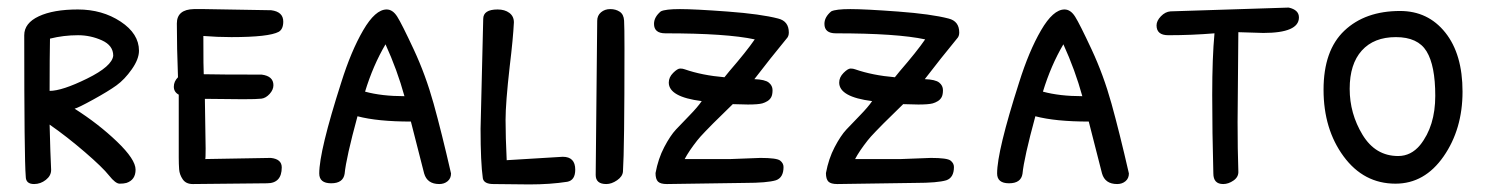

<svg xmlns="http://www.w3.org/2000/svg" viewBox="-20 -486 3930 507"><path d="M115 -37Q115 -22 101 -11Q87 0 70 0Q48 0 48 -20Q44 -67 44 -393Q44 -425 82.5 -443Q121 -461 185.5 -461Q250 -461 298.5 -429Q347 -397 347 -352Q347 -330 328 -303Q309 -276 287.5 -260.5Q266 -245 226 -223Q186 -201 177 -199Q240 -159 289 -112Q338 -65 338 -38Q338 -11 314 -3Q307 -1 296 -1Q285 -1 268 -22.5Q251 -44 204 -84.5Q157 -125 111 -157Q113 -77 115 -38ZM111 -246Q144 -246 210 -278.5Q276 -311 279 -339Q279 -366 249 -379.5Q219 -393 186 -393Q148 -393 112 -384Q111 -336 111 -246Z M521 -225 523 -94Q523 -68 522 -66L695 -69Q724 -66 724 -44Q724 -2 685 -2L489 0Q471 0 462.5 -12.5Q454 -25 453 -39Q452 -53 452 -70V-236Q439 -243 439 -257Q439 -271 450 -282Q447 -360 447 -424Q447 -461 492 -462Q504 -462 520 -462L695 -459H696Q728 -455 728 -429Q728 -409 716 -402Q690 -388 591 -388Q554 -388 517 -391Q517 -301 518 -290Q557 -289 671 -289Q702 -285 702 -261Q702 -249 692 -238Q682 -227 670.5 -225.5Q659 -224 621.5 -224Q584 -224 521 -225Z M890 -27Q886 -2 854.5 -2Q823 -2 823 -28Q823 -87 881 -268Q907 -351 939 -406Q971 -461 1001 -461Q1017 -461 1029 -442Q1041 -423 1072.5 -355.5Q1104 -288 1125 -212.5Q1146 -137 1171 -28Q1171 -15 1162 -7.5Q1153 0 1140 0Q1108 0 1100 -28L1065 -165Q977 -165 924 -179Q894 -69 890 -27ZM998 -369Q965 -313 944 -244Q988 -232 1048 -232Q1029 -301 998 -369Z M1378 1 1283 0Q1258 0 1255 -15Q1249 -57 1249 -146L1256 -436Q1256 -461 1294 -461Q1313 -461 1325 -452Q1337 -443 1337 -427Q1335 -385 1326 -311Q1315 -214 1315 -169.5Q1315 -125 1318 -63L1466 -72Q1499 -72 1499 -38Q1499 -10 1478 -6Q1433 1 1378 1Z M1581 0Q1553 0 1553 -24L1557 -431Q1557 -445 1567 -453.5Q1577 -462 1591.5 -462Q1606 -462 1616.5 -455Q1627 -448 1628 -431.5Q1629 -415 1629 -358Q1629 -91 1625 -33Q1624 -20 1609.5 -10Q1595 0 1581 0Z M1909 -66 1988 -69Q2031 -69 2040 -62Q2049 -55 2049 -45Q2049 -17 2029 -10Q2006 -3 1947 -3L1741 0Q1724 0 1717.5 -6.5Q1711 -13 1711 -29Q1718 -67 1734 -97.5Q1750 -128 1765 -144Q1780 -160 1801 -181.5Q1822 -203 1833 -219Q1746 -230 1746 -268Q1746 -282 1757.5 -293.5Q1769 -305 1776 -305Q1783 -305 1788 -303Q1834 -287 1893 -282L1906 -298Q1951 -350 1973 -382Q1899 -398 1737 -398Q1707 -398 1707 -423Q1707 -441 1725 -456Q1737 -462 1775.5 -462Q1814 -462 1901.5 -455.5Q1989 -449 2035 -437Q2063 -430 2063 -400Q2063 -390 2057 -384Q2015 -333 1972 -277Q2000 -276 2010 -268Q2020 -260 2020 -248Q2020 -236 2016.5 -229.5Q2013 -223 2006.5 -219Q2000 -215 1993 -213Q1982 -210 1955 -210L1915 -211Q1909 -205 1889 -185.5Q1869 -166 1863 -160Q1857 -154 1842.5 -139Q1828 -124 1821 -115Q1799 -87 1788 -66Z M2359 -66 2438 -69Q2481 -69 2490 -62Q2499 -55 2499 -45Q2499 -17 2479 -10Q2456 -3 2397 -3L2191 0Q2174 0 2167.5 -6.5Q2161 -13 2161 -29Q2168 -67 2184 -97.5Q2200 -128 2215 -144Q2230 -160 2251 -181.5Q2272 -203 2283 -219Q2196 -230 2196 -268Q2196 -282 2207.5 -293.5Q2219 -305 2226 -305Q2233 -305 2238 -303Q2284 -287 2343 -282L2356 -298Q2401 -350 2423 -382Q2349 -398 2187 -398Q2157 -398 2157 -423Q2157 -441 2175 -456Q2187 -462 2225.5 -462Q2264 -462 2351.5 -455.5Q2439 -449 2485 -437Q2513 -430 2513 -400Q2513 -390 2507 -384Q2465 -333 2422 -277Q2450 -276 2460 -268Q2470 -260 2470 -248Q2470 -236 2466.5 -229.5Q2463 -223 2456.5 -219Q2450 -215 2443 -213Q2432 -210 2405 -210L2365 -211Q2359 -205 2339 -185.5Q2319 -166 2313 -160Q2307 -154 2292.5 -139Q2278 -124 2271 -115Q2249 -87 2238 -66Z M2680 -27Q2676 -2 2644.5 -2Q2613 -2 2613 -28Q2613 -87 2671 -268Q2697 -351 2729 -406Q2761 -461 2791 -461Q2807 -461 2819 -442Q2831 -423 2862.5 -355.5Q2894 -288 2915 -212.5Q2936 -137 2961 -28Q2961 -15 2952 -7.5Q2943 0 2930 0Q2898 0 2890 -28L2855 -165Q2767 -165 2714 -179Q2684 -69 2680 -27ZM2788 -369Q2755 -313 2734 -244Q2778 -232 2838 -232Q2819 -301 2788 -369Z M3250 -401 3248 -164Q3248 -90 3250 -34Q3251 -19 3237.5 -9.5Q3224 0 3210 0Q3184 0 3184 -28Q3181 -137 3181 -235.5Q3181 -334 3187 -398Q3127 -393 3065 -393Q3034 -393 3034 -419Q3034 -431 3045.5 -443Q3057 -455 3071 -456L3383 -466Q3410 -460 3410 -440Q3410 -399 3316 -399Z M3677 -457Q3751 -457 3796.5 -400Q3842 -343 3842 -244Q3842 -145 3792 -73Q3742 -1 3665 -1Q3581 -1 3528 -73Q3475 -145 3475 -249Q3475 -353 3530 -405Q3585 -457 3677 -457ZM3672 -74Q3706 -74 3730 -103Q3770 -153 3770 -233Q3770 -313 3747 -350.5Q3724 -388 3666 -388Q3608 -388 3576 -352.5Q3544 -317 3544 -251.5Q3544 -186 3578 -130Q3612 -74 3672 -74Z"/></svg>

Font: Patrick Hand SC
Style: Regular
Weight: 400
Designer: Patrick Wagesreiter
Foundry: Patrick Wagesreiter
Version: Version 1.003;PS 001.003;hotconv 1.0.70;makeotf.lib2.5.58329